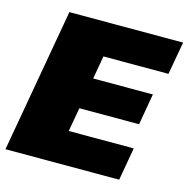

<svg xmlns="http://www.w3.org/2000/svg" viewBox="-148 -772 853 870"><g transform="rotate(15 279.0 -337.5)"><path d="M72 -675H605.5L578 -521H273L254 -412.5H534L508.5 -266H228.5L208.5 -154H513.5L486.5 0H-47Z"/></g></svg>

Font: Rudi
Style: Regular
Weight: 400
Italic angle: -10°
Designer: Tyler Finck
Foundry: Etcetera Type Company
Version: Version 1.111; ttfautohint (v1.8.4)